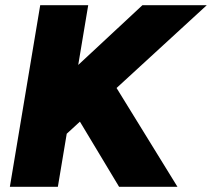

<svg xmlns="http://www.w3.org/2000/svg" viewBox="-20 -720 817 740"><path d="M144 -119 183 -378 529 -700H777ZM18 0 135 -700H320L203 0ZM439 0 225 -356 378 -464 664 0Z"/></svg>

Font: Figtree Black
Style: Italic
Weight: 900
Italic angle: -9.5°
Foundry: Erik Kennedy
Version: Version 2.001;gftools[0.9.30]